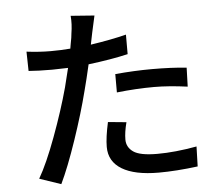

<svg xmlns="http://www.w3.org/2000/svg" viewBox="-57 -865 1113 970"><g transform="rotate(-5 500.0 -379.5)"><path d="M722 -497Q821 -497 897 -489L894 -393Q799 -406 724 -406Q634 -406 535 -395V-488Q632 -497 722 -497ZM557 -154Q557 -115 590.5 -91.5Q624 -68 712 -68Q802 -68 912 -88L909 13Q799 27 711 27Q589 27 524.5 -12Q460 -51 460 -125Q460 -173 477 -250L570 -241Q557 -191 557 -154ZM320 -636 324 -660Q331 -694 332 -711Q340 -759 336 -801L456 -792L437 -706L425 -647Q531 -663 606 -682V-583Q520 -563 405 -549Q387 -470 373 -418Q345 -307 299.5 -173Q254 -39 215 42L106 5Q148 -67 196.5 -198Q245 -329 276 -443L300 -540Q242 -538 219 -538Q148 -538 100 -542L98 -640Q163 -632 220 -632Q273 -632 320 -636Z"/></g></svg>

Font: Sinter Medium
Style: Regular
Weight: 500
Foundry: Adobe & rsms
Version: Version 1.000